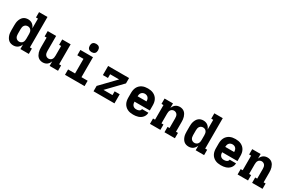

<svg xmlns="http://www.w3.org/2000/svg" viewBox="144 -2081 5113 3415"><g transform="rotate(30 2700.0 -373.5)"><path d="M239 8Q213 8 188 0.5Q163 -7 143.5 -23.5Q124 -40 111 -62Q98 -84 90 -108.5Q82 -133 79.5 -158.5Q77 -184 77 -210V-310Q77 -336 79.5 -361.5Q82 -387 90 -411.5Q98 -436 111 -458Q124 -480 143.5 -496.5Q163 -513 188 -520.5Q213 -528 239 -528Q263 -528 286 -521.5Q309 -515 328 -501Q347 -487 361 -467Q375 -447 383 -425V-625H342V-735H515V-110H556V0H383V-95Q375 -73 361 -53Q347 -33 328 -19Q309 -5 286 1.5Q263 8 239 8ZM296 -102Q316 -102 334 -110.5Q352 -119 363.5 -135Q375 -151 379 -170.5Q383 -190 383 -210V-310Q383 -330 379 -349.5Q375 -369 363.5 -385Q352 -401 334 -409.5Q316 -418 296 -418Q276 -418 258 -409.5Q240 -401 228.5 -385Q217 -369 213 -349.5Q209 -330 209 -310V-210Q209 -190 213 -170.5Q217 -151 228.5 -135Q240 -119 258 -110.5Q276 -102 296 -102Z M843 8Q818 8 793 0Q768 -8 749 -24.5Q730 -41 717.5 -63.5Q705 -86 697.5 -110Q690 -134 687.5 -159.5Q685 -185 685 -210V-410H644V-520H817V-210Q817 -191 820.5 -171.5Q824 -152 834.5 -136Q845 -120 863 -111Q881 -102 900 -102Q919 -102 937 -111Q955 -120 965.5 -136Q976 -152 979.5 -171.5Q983 -191 983 -210V-410H942V-520H1115V-110H1156V0H983V-94Q975 -72 962 -52.5Q949 -33 930.5 -19Q912 -5 889 1.5Q866 8 843 8Z M1299 0V-110H1442V-410H1315V-520H1574V-110H1701V0ZM1506 -585Q1489 -585 1472 -590Q1455 -595 1443 -607Q1431 -619 1426 -636Q1421 -653 1421 -670Q1421 -687 1426 -704Q1431 -721 1443 -733Q1455 -745 1472 -750Q1489 -755 1506 -755Q1523 -755 1540 -750Q1557 -745 1569 -733Q1581 -721 1586 -704Q1591 -687 1591 -670Q1591 -653 1586 -636Q1581 -619 1569 -607Q1557 -595 1540 -590Q1523 -585 1506 -585Z M1885 0V-110L2174 -410H1989V-333H1885V-520H2315V-410L2026 -110H2211V-187H2315V0Z M2700 8Q2670 8 2640.5 3Q2611 -2 2584.5 -15Q2558 -28 2536.5 -48.5Q2515 -69 2501.5 -95.5Q2488 -122 2482.5 -151Q2477 -180 2477 -210V-310Q2477 -340 2482.5 -369Q2488 -398 2501.5 -424.5Q2515 -451 2536.5 -471.5Q2558 -492 2585 -505Q2612 -518 2641 -523Q2670 -528 2700 -528Q2730 -528 2759 -523Q2788 -518 2815 -505Q2842 -492 2863.5 -471.5Q2885 -451 2898.5 -424.5Q2912 -398 2917.5 -369Q2923 -340 2923 -310V-205H2608Q2608 -186 2613 -166.5Q2618 -147 2630.5 -131.5Q2643 -116 2661.5 -108.5Q2680 -101 2700 -101Q2715 -101 2729.5 -103Q2744 -105 2757.5 -111.5Q2771 -118 2780.5 -130Q2790 -142 2790 -157H2921Q2921 -131 2912 -106.5Q2903 -82 2886.5 -62Q2870 -42 2848 -28Q2826 -14 2801.5 -6Q2777 2 2751.5 5Q2726 8 2700 8ZM2608 -315H2792Q2792 -334 2787 -353.5Q2782 -373 2769.5 -388.5Q2757 -404 2738.5 -411.5Q2720 -419 2700 -419Q2680 -419 2661.5 -411.5Q2643 -404 2630.5 -388.5Q2618 -373 2613 -353.5Q2608 -334 2608 -315Z M3044 0V-110H3085V-410H3044V-520H3217V-426Q3225 -448 3238 -467.5Q3251 -487 3269.5 -501Q3288 -515 3311 -521.5Q3334 -528 3357 -528Q3382 -528 3407 -520Q3432 -512 3451 -495.5Q3470 -479 3482.5 -456.5Q3495 -434 3502.5 -410Q3510 -386 3512.5 -360.5Q3515 -335 3515 -310V-110H3556V0H3342V-110H3383V-310Q3383 -329 3379.5 -348.5Q3376 -368 3365.5 -384Q3355 -400 3337 -409Q3319 -418 3300 -418Q3281 -418 3263 -409Q3245 -400 3234.5 -384Q3224 -368 3220.5 -348.5Q3217 -329 3217 -310V-110H3258V0Z M3839 8Q3813 8 3788 0.5Q3763 -7 3743.5 -23.5Q3724 -40 3711 -62Q3698 -84 3690 -108.5Q3682 -133 3679.5 -158.5Q3677 -184 3677 -210V-310Q3677 -336 3679.5 -361.5Q3682 -387 3690 -411.5Q3698 -436 3711 -458Q3724 -480 3743.5 -496.5Q3763 -513 3788 -520.5Q3813 -528 3839 -528Q3863 -528 3886 -521.5Q3909 -515 3928 -501Q3947 -487 3961 -467Q3975 -447 3983 -425V-625H3942V-735H4115V-110H4156V0H3983V-95Q3975 -73 3961 -53Q3947 -33 3928 -19Q3909 -5 3886 1.5Q3863 8 3839 8ZM3896 -102Q3916 -102 3934 -110.5Q3952 -119 3963.5 -135Q3975 -151 3979 -170.5Q3983 -190 3983 -210V-310Q3983 -330 3979 -349.5Q3975 -369 3963.5 -385Q3952 -401 3934 -409.5Q3916 -418 3896 -418Q3876 -418 3858 -409.5Q3840 -401 3828.5 -385Q3817 -369 3813 -349.5Q3809 -330 3809 -310V-210Q3809 -190 3813 -170.5Q3817 -151 3828.5 -135Q3840 -119 3858 -110.5Q3876 -102 3896 -102Z M4500 8Q4470 8 4440.5 3Q4411 -2 4384.5 -15Q4358 -28 4336.5 -48.5Q4315 -69 4301.5 -95.5Q4288 -122 4282.5 -151Q4277 -180 4277 -210V-310Q4277 -340 4282.5 -369Q4288 -398 4301.5 -424.5Q4315 -451 4336.5 -471.5Q4358 -492 4385 -505Q4412 -518 4441 -523Q4470 -528 4500 -528Q4530 -528 4559 -523Q4588 -518 4615 -505Q4642 -492 4663.5 -471.5Q4685 -451 4698.5 -424.5Q4712 -398 4717.5 -369Q4723 -340 4723 -310V-205H4408Q4408 -186 4413 -166.5Q4418 -147 4430.5 -131.5Q4443 -116 4461.5 -108.5Q4480 -101 4500 -101Q4515 -101 4529.5 -103Q4544 -105 4557.5 -111.5Q4571 -118 4580.5 -130Q4590 -142 4590 -157H4721Q4721 -131 4712 -106.5Q4703 -82 4686.5 -62Q4670 -42 4648 -28Q4626 -14 4601.5 -6Q4577 2 4551.5 5Q4526 8 4500 8ZM4408 -315H4592Q4592 -334 4587 -353.5Q4582 -373 4569.5 -388.5Q4557 -404 4538.5 -411.5Q4520 -419 4500 -419Q4480 -419 4461.5 -411.5Q4443 -404 4430.5 -388.5Q4418 -373 4413 -353.5Q4408 -334 4408 -315Z M4844 0V-110H4885V-410H4844V-520H5017V-426Q5025 -448 5038 -467.5Q5051 -487 5069.5 -501Q5088 -515 5111 -521.5Q5134 -528 5157 -528Q5182 -528 5207 -520Q5232 -512 5251 -495.5Q5270 -479 5282.5 -456.5Q5295 -434 5302.5 -410Q5310 -386 5312.5 -360.5Q5315 -335 5315 -310V-110H5356V0H5142V-110H5183V-310Q5183 -329 5179.5 -348.5Q5176 -368 5165.5 -384Q5155 -400 5137 -409Q5119 -418 5100 -418Q5081 -418 5063 -409Q5045 -400 5034.5 -384Q5024 -368 5020.5 -348.5Q5017 -329 5017 -310V-110H5058V0Z"/></g></svg>

Font: Iosevka HT Extrabold Extended
Style: Regular
Weight: 800
Width: 7
Monospace: yes
Designer: Belleve Invis
Foundry: Belleve Invis
Version: Version 32.3.0; ttfautohint (v1.8.4)